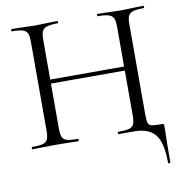

<svg xmlns="http://www.w3.org/2000/svg" viewBox="-88 -708 936 983"><g transform="rotate(-10 379.5 -216.5)"><path d="M152 -336H599V-315H152ZM36 -613Q34 -613 34 -619Q34 -625 36 -625L87 -624Q129 -622 154 -622Q183 -622 227 -624L275 -625Q277 -625 277 -619Q277 -613 275 -613Q237 -613 218.5 -607Q200 -601 193.5 -586.5Q187 -572 187 -542V-81Q187 -51 193.5 -36.5Q200 -22 218 -17Q236 -12 275 -12Q277 -12 277 -6Q277 0 275 0Q244 0 226 -1L154 -2L85 -1Q67 0 35 0Q33 0 33 -6Q33 -12 35 -12Q73 -12 91.5 -17Q110 -22 116.5 -36.5Q123 -51 123 -81V-544Q123 -574 116.5 -588Q110 -602 92 -607.5Q74 -613 36 -613ZM483 -12Q522 -12 540 -17Q558 -22 564.5 -36.5Q571 -51 571 -81V-542Q571 -572 564.5 -586.5Q558 -601 540 -607Q522 -613 483 -613Q480 -613 480 -619Q480 -625 483 -625L531 -624Q575 -622 604 -622Q631 -622 673 -624L722 -625Q725 -625 725 -619Q725 -613 722 -613Q684 -613 666 -607.5Q648 -602 641.5 -588Q635 -574 635 -544V-81Q635 -44 639 -31.5Q643 -19 656.5 -15.5Q670 -12 711 -12Q718 -12 719.5 -10.5Q721 -9 721 0V29Q719 79 719 187Q719 192 713 192Q707 192 707 187Q707 85 674 42.5Q641 0 562 0H483Q480 0 480 -6Q480 -12 483 -12Z"/></g></svg>

Font: Cormorant Infant
Style: Regular
Weight: 400
Designer: Christian Thalmann (Catharsis Fonts)
Foundry: Catharsis Fonts
Version: Version 4.000